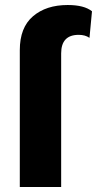

<svg xmlns="http://www.w3.org/2000/svg" viewBox="-20 -746 387 766"><path d="M59 0V-546Q59 -636 111.5 -681Q164 -726 250 -726Q316 -726 347 -701L337 -595Q320 -607 294 -607Q224 -607 224 -533V0Z"/></svg>

Font: Elaine Sans
Style: Bold
Weight: 700
Designer: Wei Huang
Foundry: Wei Huang
Version: Version 2.001;December 24, 2019;FontCreator 12.0.0.2547 64-b